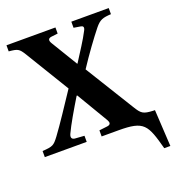

<svg xmlns="http://www.w3.org/2000/svg" viewBox="-174 -813 1023 1124"><g transform="rotate(-20 337.5 -251.0)"><path d="M-19 0H242V-38L184 -42C164 -44 159 -57 168 -77C190 -125 237 -205 279 -274H283L400 -77C409 -61 409 -47 386 -44L335 -38V0H440C600 0 613 31 656 190H694L681 -38H671C608 -41 598 -49 568 -98L381 -401C432 -479 490 -558 530 -608C561 -646 580 -651 631 -654V-692H398V-654L441 -647C454 -645 461 -637 451 -618C424 -565 387 -511 348 -449H346L246 -614C234 -634 238 -646 257 -649L299 -654V-692H-6V-654C49 -649 57 -645 83 -603L249 -330C195 -249 129 -148 85 -89C53 -47 46 -42 -19 -38Z"/></g></svg>

Font: Heuristica
Style: Bold
Weight: 700
Version: Version 1.0.1